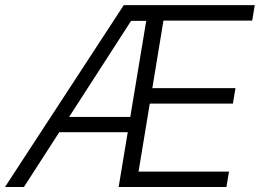

<svg xmlns="http://www.w3.org/2000/svg" viewBox="-40 -748 1039 768"><path d="M-20 0 455.1 -727.5H979L968.8 -665.5H613.8L569.3 -395.5H901.9L891.6 -333.5H559.1L514.2 -61.5H876L865.7 0H434.6L544.9 -664.6H484.4L55.7 0ZM174.8 -219.2 184.6 -280.3H516.6L506.3 -219.2Z"/></svg>

Font: Inter 17pt Light
Style: Italic
Weight: 300
Italic angle: -9.3988°
Version: Version 4.001;git-66647c0bb